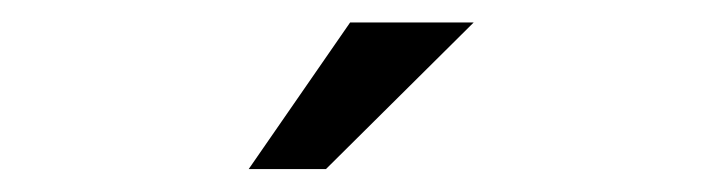

<svg xmlns="http://www.w3.org/2000/svg" viewBox="-20 -743 640 170"><path d="M290 -723.1H399.4L268.6 -593.3H200.2Z"/></svg>

Font: RobotoMono-Regular
Style: Regular
Weight: 400
Designer: Google
Version: Version 2.000985; 2015; ttfautohint (v1.3)